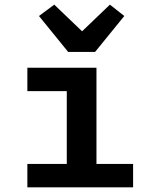

<svg xmlns="http://www.w3.org/2000/svg" viewBox="-20 -808 640 828"><path d="M98 -101H268V-415H98V-516H396V-101H554V0H98ZM274 -584 148 -739 214 -788 334 -673 454 -788 516 -739 390 -584Z"/></svg>

Font: IBM Plex Mono SmBld
Style: Regular
Weight: 600
Monospace: yes
Designer: Mike Abbink, Paul van der Laan, Pieter van Rosmalen
Foundry: Bold Monday
Version: Version 2.3